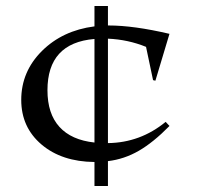

<svg xmlns="http://www.w3.org/2000/svg" viewBox="-20 -520 660 640"><path d="M544.9 -100.1Q491.2 -45.4 442.6 -17.3Q394 10.7 339.8 17.1V100.1H294.9V20Q186 19 118.4 -38.3Q50.8 -95.7 50.8 -187Q50.8 -281.2 119.6 -349.9Q188.5 -418.5 294.9 -432.1V-500H339.8V-435.1H341.8Q425.8 -435.1 544.9 -407.2L498 -251L490.2 -252.9L466.8 -363.8Q406.7 -388.2 339.8 -391.1V-43Q447.8 -44.4 532.2 -113.8ZM138.2 -219.2Q138.2 -141.1 178 -97.2Q217.8 -53.2 294.9 -44.9V-390.1Q138.2 -377 138.2 -219.2Z"/></svg>

Font: Halibut Exp
Style: Regular
Weight: 400
Width: 7
Designer: Matteo Maggi
Foundry: Collletttivo
Version: Version 3.080 | FøM Fix